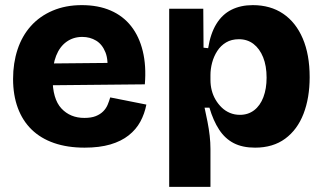

<svg xmlns="http://www.w3.org/2000/svg" viewBox="-20 -562 1260 749"><path d="M310 14Q243 14 191 -4Q139 -22 103.5 -56.5Q68 -91 49.5 -141Q31 -191 31 -254Q31 -316 48.5 -369Q66 -422 100.5 -460.5Q135 -499 185.5 -520.5Q236 -542 299 -542Q363 -542 411.5 -521Q460 -500 491.5 -460Q523 -420 537 -362.5Q551 -305 545 -233L136 -229V-314L450 -317L397 -276Q404 -326 391.5 -357.5Q379 -389 355 -403.5Q331 -418 301 -418Q266 -418 239.5 -399Q213 -380 199 -344.5Q185 -309 185 -258Q185 -176 219.5 -139Q254 -102 309 -102Q336 -102 353.5 -109Q371 -116 382.5 -127.5Q394 -139 400 -153.5Q406 -168 410 -182L551 -154Q544 -118 527.5 -87.5Q511 -57 482 -34Q453 -11 410.5 1.5Q368 14 310 14Z M640 167V-268V-528H773L774 -376L792 -374Q801 -431 824 -468.5Q847 -506 883 -524Q919 -542 966 -542Q1035 -542 1084.5 -508.5Q1134 -475 1161 -412Q1188 -349 1188 -261Q1188 -180 1164 -118Q1140 -56 1092.5 -21Q1045 14 975 14Q926 14 892 -3.5Q858 -21 835 -56Q812 -91 797 -142H778Q784 -115 789.5 -87Q795 -59 798 -32.5Q801 -6 801 19V167ZM916 -114Q948 -114 971.5 -132Q995 -150 1007.5 -183Q1020 -216 1020 -259Q1020 -305 1006.5 -338.5Q993 -372 969 -390.5Q945 -409 912 -409Q883 -409 862 -396.5Q841 -384 827.5 -363Q814 -342 807.5 -317.5Q801 -293 801 -269V-250Q801 -229 806 -209.5Q811 -190 821 -173Q831 -156 845 -142.5Q859 -129 877 -121.5Q895 -114 916 -114Z"/></svg>

Font: Bricolage Grotesque 24pt ExtraBold
Style: Regular
Weight: 800
Designer: Mathieu Triay
Foundry: Atelier Triay
Version: Version 1.001;gftools[0.9.33.dev8+g029e19f]